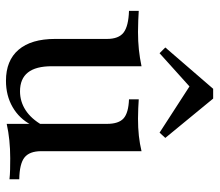

<svg xmlns="http://www.w3.org/2000/svg" viewBox="-64 -632 707 618"><g transform="rotate(90 289.0 -322.5)"><path d="M239.5 11.3Q174.2 11.3 139.5 -29.4Q104.8 -70.2 104.8 -146.8V-313.7Q104.8 -351.6 84.3 -367.3Q63.7 -383.1 14.5 -384.7V-416.1Q27.4 -415.3 45.2 -414.5Q62.9 -413.7 82.3 -413.7Q112.1 -413.7 139.1 -416.5Q166.1 -419.4 192.7 -425V-136.3Q192.7 -84.7 212.9 -59.3Q233.1 -33.9 273.4 -33.9Q306.5 -33.9 334.3 -52Q362.1 -70.2 382.3 -105.6L381.5 -70.2Q361.3 -31.5 324.2 -10.1Q287.1 11.3 239.5 11.3ZM378.2 8.9V-313.7Q378.2 -351.6 360.5 -367.3Q342.7 -383.1 299.2 -384.7V-416.1Q312.1 -415.3 327.8 -414.5Q343.5 -413.7 361.3 -413.7Q391.1 -413.7 416.9 -416.5Q442.7 -419.4 466.1 -425V-102.4Q466.1 -64.5 486.3 -48.4Q506.5 -32.3 556.5 -31.5V0Q542.7 -1.6 525 -2Q507.3 -2.4 488.7 -2.4Q458.9 -2.4 431.5 0.4Q404 3.2 378.2 8.9ZM150.8 -483.1 132.3 -501.6 265.3 -655.6H296.8L423.4 -501.6L406.5 -483.1L237.1 -592.7L280.6 -600Z"/></g></svg>

Font: Playfair 12pt Medium
Style: Regular
Weight: 500
Designer: Claus Eggers Sørensen
Foundry: Claus Eggers Sørensen
Version: Version 2.000;gftools[0.9.28]